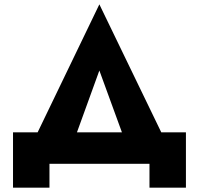

<svg xmlns="http://www.w3.org/2000/svg" viewBox="-20 -755 922 885"><path d="M438 -430 584 -30H779L438 -735L98 -30H293ZM669 0V110H837V-145H40V110H208V0Z"/></svg>

Font: Jost
Style: Bold
Weight: 700
Version: Version 3.710